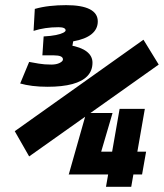

<svg xmlns="http://www.w3.org/2000/svg" viewBox="-20 -723 634 743"><path d="M92.8 -117.7 37.1 -215.3 535.2 -569.3 594.2 -473.1ZM164.1 -387.2Q131.8 -387.2 105.2 -390.6Q78.6 -394 58.1 -399.9L92.8 -483.4Q108.9 -480.5 130.1 -476.8Q151.4 -473.1 178.7 -473.1Q198.2 -473.1 210.9 -479.5Q223.6 -485.8 223.6 -493.2Q223.6 -508.8 188.5 -508.8H144L150.9 -564L248.5 -548.3Q292.5 -541 315.2 -523.7Q337.9 -506.3 337.9 -480.5Q337.9 -449.7 318.4 -429Q298.8 -408.2 260 -397.7Q221.2 -387.2 164.1 -387.2ZM144 -508.8 148.9 -582Q177.7 -583.5 196.5 -587.4Q215.3 -591.3 224.6 -596.2Q233.9 -601.1 233.9 -605.5Q233.9 -617.7 206.1 -617.7Q153.8 -617.7 109.9 -603.5L114.7 -688.5Q142.1 -696.3 172.6 -699.7Q203.1 -703.1 235.8 -703.1Q296.4 -703.1 327.4 -687.3Q358.4 -671.4 358.4 -640.1Q358.4 -610.4 334.2 -590.8Q310.1 -571.3 263.2 -563L257.8 -531.7ZM390.1 0 442.9 -301.8H540.5L487.8 0ZM245.6 -47.9 300.3 -136.2H418.9L403.3 -47.9ZM246.1 -47.9 313.5 -285.6H415.5L345.7 -47.9ZM491.2 -47.9 506.8 -136.2H545.4L529.8 -47.9Z"/></svg>

Font: Cascadia Mono NF
Style: Italic
Weight: 400
Italic angle: -10°
Monospace: yes
Designer: Aaron Bell
Foundry: Saja Typeworks
Version: Version 2404.023